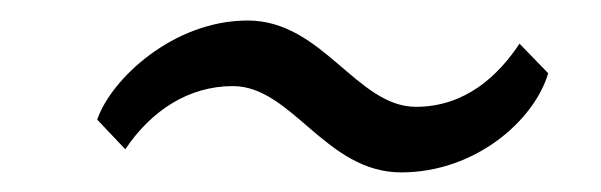

<svg xmlns="http://www.w3.org/2000/svg" viewBox="-20 -531 595 190"><path d="M104 -383.3C129.9 -421.9 167 -445.8 210.4 -445.8C269 -445.8 302.2 -360.4 377 -360.4C450.7 -360.4 508.8 -412.1 522.5 -458.5L494.1 -487.8C473.1 -456.1 440.4 -425.3 391.6 -425.3C333 -425.3 299.3 -510.7 225.1 -510.7C151.4 -510.7 89.8 -452.6 76.2 -412.6Z"/></svg>

Font: Merriweather
Style: Light Italic
Weight: 300
Italic angle: -7.5°
Designer: Eben Sorkin
Foundry: Eben Sorkin
Version: Version 1.001